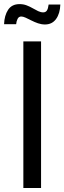

<svg xmlns="http://www.w3.org/2000/svg" viewBox="-28 -933 319 953"><path d="M175.8 -727.5V0H87.9V-727.5ZM195.3 -811.5Q177.7 -811.5 160.6 -817.4Q143.6 -823.2 127.9 -831.3Q112.3 -839.4 99.4 -845.2Q86.4 -851.1 77.6 -851.1Q64.9 -851.1 59.1 -838.9Q53.2 -826.7 52.2 -813H-7.8Q-6.3 -856 12.2 -884.3Q30.8 -912.6 69.3 -912.6Q87.9 -912.6 104 -906.5Q120.1 -900.4 134.3 -892.1Q148.4 -883.8 161.4 -877.7Q174.3 -871.6 186.5 -871.6Q198.7 -871.6 204.8 -880.9Q210.9 -890.1 213.4 -910.6H271.5Q270 -865.7 250.2 -838.6Q230.5 -811.5 195.3 -811.5Z"/></svg>

Font: Inter V
Style: 
Weight: 400
Designer: Rasmus Andersson
Foundry: rsms
Version: Version 4.000;git-a3f224843